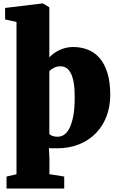

<svg xmlns="http://www.w3.org/2000/svg" viewBox="-20 -840 680 1102"><path d="M74.7 160.2V-713.9L9.3 -728.5V-794.4L223.6 -820.3H226.1L263.2 -797.9V-510.7Q273.9 -522.5 288.3 -533.2Q302.7 -543.9 320.3 -552.2Q337.9 -560.5 357.7 -565.4Q377.4 -570.3 398.9 -570.3Q444.3 -570.3 483.6 -555.2Q522.9 -540 551.5 -507.1Q580.1 -474.1 596.4 -421.6Q612.8 -369.1 612.8 -294.9Q612.8 -229.5 591.8 -173.6Q570.8 -117.7 531.5 -76.7Q492.2 -35.6 435.3 -12.2Q378.4 11.2 306.6 11.2Q294.4 11.2 283.2 11Q272 10.7 260.7 10.3L263.7 67.9V159.7L348.6 173.3V242.2H17.6V173.3ZM263.2 -71.8Q267.1 -65.4 279.8 -60.3Q292.5 -55.2 311 -55.2Q333 -55.2 350.8 -68.6Q368.7 -82 381.3 -109.6Q394 -137.2 401.4 -179Q408.7 -220.7 408.7 -277.3Q409.2 -327.1 403.6 -361.8Q397.9 -396.5 387.2 -418.2Q376.5 -439.9 361.1 -449.7Q345.7 -459.5 326.7 -459.5Q306.6 -459.5 289.6 -450.9Q272.5 -442.4 263.2 -430.7Z"/></svg>

Font: Merriweather UltraBold
Style: Regular
Weight: 900
Designer: Eben Sorkin ( sorkintype@gmail.com )
Foundry: Eben Sorkin
Version: Version 1.570; ttfautohint (v1.3) -l 8 -r 32 -G 0 -x 0 -H 60